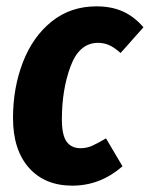

<svg xmlns="http://www.w3.org/2000/svg" viewBox="-20 -568 472 605"><path d="M432 -482 360 -401Q341 -418 324.5 -425.5Q308 -433 289 -433Q230 -433 202.5 -359.5Q175 -286 175 -192Q175 -142 190 -121.5Q205 -101 234 -101Q253 -101 270 -108.5Q287 -116 314 -132L366 -44Q296 17 208 17Q121 17 71 -39.5Q21 -96 21 -196Q21 -291 52 -371.5Q83 -452 142.5 -500Q202 -548 284 -548Q332 -548 368 -531.5Q404 -515 432 -482Z"/></svg>

Font: Fira Sans Extra Condensed
Style: Bold Italic
Weight: 700
Width: 3
Italic angle: -8°
Designer: Carrois Corporate & Edenspiekermann AG
Foundry: Carrois Corporate GbR & Edenspiekermann AG
Version: Version 4.203